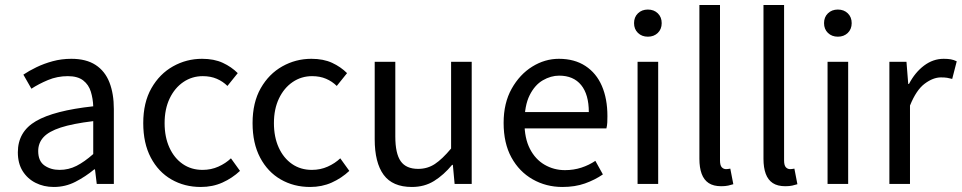

<svg xmlns="http://www.w3.org/2000/svg" viewBox="-20 -732 3827 764"><path d="M194 12Q154 12 121.5 -4.5Q89 -21 70 -51.5Q51 -82 51 -126Q51 -208 123 -250Q195 -292 351 -309Q350 -339 341.5 -367Q333 -395 311 -412Q289 -429 250 -429Q208 -429 171 -413.5Q134 -398 105 -379L73 -435Q95 -450 125 -464.5Q155 -479 190 -488.5Q225 -498 264 -498Q323 -498 360.5 -473.5Q398 -449 415.5 -404Q433 -359 433 -298V0H365L358 -58H355Q320 -29 280 -8.5Q240 12 194 12ZM217 -56Q253 -56 284.5 -72Q316 -88 351 -119V-250Q269 -240 221.5 -224.5Q174 -209 153 -186Q132 -163 132 -131Q132 -91 157 -73.5Q182 -56 217 -56Z M779 12Q714 12 662 -18Q610 -48 580 -105Q550 -162 550 -242Q550 -324 582.5 -381Q615 -438 668.5 -468Q722 -498 784 -498Q832 -498 866.5 -482Q901 -466 926 -441L885 -390Q867 -408 842.5 -418.5Q818 -429 787 -429Q744 -429 709.5 -405.5Q675 -382 655 -340Q635 -298 635 -242Q635 -187 654 -145Q673 -103 707 -79.5Q741 -56 786 -56Q820 -56 849 -69Q878 -82 899 -102L935 -52Q904 -23 865 -5.5Q826 12 779 12Z M1214 12Q1149 12 1097 -18Q1045 -48 1015 -105Q985 -162 985 -242Q985 -324 1017.5 -381Q1050 -438 1103.5 -468Q1157 -498 1219 -498Q1267 -498 1301.5 -482Q1336 -466 1361 -441L1320 -390Q1302 -408 1277.5 -418.5Q1253 -429 1222 -429Q1179 -429 1144.5 -405.5Q1110 -382 1090 -340Q1070 -298 1070 -242Q1070 -187 1089 -145Q1108 -103 1142 -79.5Q1176 -56 1221 -56Q1255 -56 1284 -69Q1313 -82 1334 -102L1370 -52Q1339 -23 1300 -5.5Q1261 12 1214 12Z M1619 12Q1542 12 1506.5 -36.5Q1471 -85 1471 -178V-486H1553V-189Q1553 -121 1574.5 -90.5Q1596 -60 1644 -60Q1681 -60 1710.5 -79.5Q1740 -99 1775 -141V-486H1857V0H1789L1782 -76H1779Q1746 -36 1707.5 -12Q1669 12 1619 12Z M2218 12Q2153 12 2099.5 -18.5Q2046 -49 2015 -105.5Q1984 -162 1984 -243Q1984 -322 2016 -379Q2048 -436 2098 -467Q2148 -498 2204 -498Q2266 -498 2309.5 -469.5Q2353 -441 2375 -390Q2397 -339 2397 -270Q2397 -257 2396.5 -245Q2396 -233 2393 -221H2043V-286H2323Q2323 -356 2292.5 -393.5Q2262 -431 2205 -431Q2172 -431 2140 -412.5Q2108 -394 2087.5 -353Q2067 -312 2067 -244Q2067 -182 2088.5 -140Q2110 -98 2147 -76.5Q2184 -55 2228 -55Q2263 -55 2293.5 -65Q2324 -75 2349 -92L2379 -38Q2347 -16 2307.5 -2Q2268 12 2218 12Z M2517 0V-486H2599V0ZM2558 -586Q2534 -586 2518.5 -601Q2503 -616 2503 -640Q2503 -664 2518.5 -679Q2534 -694 2558 -694Q2582 -694 2597.5 -679Q2613 -664 2613 -640Q2613 -616 2597.5 -601Q2582 -586 2558 -586Z M2850 9Q2819 9 2800 -3.5Q2781 -16 2772 -40.5Q2763 -65 2763 -100V-712H2845V-94Q2845 -74 2852 -66.5Q2859 -59 2869 -59Q2873 -59 2876.5 -59.5Q2880 -60 2886 -61L2898 1Q2889 4 2877.5 6.5Q2866 9 2850 9Z M3105 9Q3074 9 3055 -3.5Q3036 -16 3027 -40.5Q3018 -65 3018 -100V-712H3100V-94Q3100 -74 3107 -66.5Q3114 -59 3124 -59Q3128 -59 3131.5 -59.5Q3135 -60 3141 -61L3153 1Q3144 4 3132.5 6.5Q3121 9 3105 9Z M3273 0V-486H3355V0ZM3314 -586Q3290 -586 3274.5 -601Q3259 -616 3259 -640Q3259 -664 3274.5 -679Q3290 -694 3314 -694Q3338 -694 3353.5 -679Q3369 -664 3369 -640Q3369 -616 3353.5 -601Q3338 -586 3314 -586Z M3519 0V-486H3587L3594 -398H3597Q3621 -444 3657 -471Q3693 -498 3735 -498Q3751 -498 3763 -496Q3775 -494 3787 -488L3769 -418Q3758 -421 3748.5 -422.5Q3739 -424 3724 -424Q3693 -424 3659.5 -399Q3626 -374 3601 -312V0Z"/></svg>

Font: Source Sans 3
Style: Regular
Weight: 400
Designer: Paul D. Hunt
Foundry: Adobe
Version: Version 3.046;hotconv 1.0.118;makeotfexe 2.5.65603